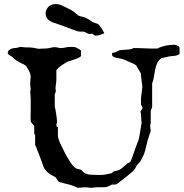

<svg xmlns="http://www.w3.org/2000/svg" viewBox="-20 -925 891 931"><path d="M193.4 -110.8Q183.6 -136.2 174.3 -162.4Q165 -188.5 155.3 -211.9Q155.3 -212.9 154.5 -214.4Q153.8 -215.8 152.8 -217.3Q151.4 -219.2 150.4 -221.2V-268.6L146 -277.8V-313.5Q144.5 -316.9 141.8 -319.8Q139.2 -322.8 136.2 -325.7Q133.3 -328.6 131.1 -332.3Q128.9 -335.9 128.9 -341.3Q128.4 -346.7 128.4 -351.8Q128.4 -356.9 128.4 -360.8Q128.4 -366.2 128.4 -369.9Q128.4 -373.5 128.9 -377.4V-445.3L126.5 -482.4L128.9 -491.7L126.5 -513.7V-522.9L128.9 -556.6Q127.9 -559.1 127.4 -561Q126.5 -565.9 126.5 -567.9Q125.5 -569.8 123.3 -575Q121.1 -580.1 117.9 -586.4Q114.7 -592.8 110.8 -598.9Q106.9 -605 103 -608.4Q99.1 -611.3 92.5 -614.3Q85.9 -617.2 77.9 -621.1Q69.8 -625 61.3 -630.4Q52.7 -635.7 45.4 -643.1Q41 -647.9 36.1 -651.1Q31.2 -654.3 27.1 -656.7Q22.9 -659.2 20.3 -661.6Q17.6 -664.1 17.6 -668Q17.6 -674.8 22 -679.7Q26.4 -684.6 33 -687.5Q39.6 -690.4 47.4 -691.7Q55.2 -692.9 61.5 -692.9L77.6 -697.8L103 -695.3H112.3Q127.9 -695.3 142.3 -693.1Q156.7 -690.9 166 -688.5L193.4 -689.5Q198.7 -689.5 205.3 -689.9Q211.9 -690.4 218.8 -691.9Q225.6 -692.9 231.4 -694.6Q237.3 -696.3 243.2 -696.3Q253.4 -696.3 261 -694.1Q268.6 -691.9 274.4 -691.9Q286.6 -691.9 297.6 -694.8Q308.6 -697.8 322.8 -697.8L344.7 -696.3Q347.7 -694.8 352.5 -692.4Q357.4 -689.9 362.1 -687.5Q366.7 -685.1 369.9 -682.4Q373 -679.7 373 -676.8V-655.3Q373 -650.9 363.5 -646Q354 -641.1 342 -637Q330.1 -632.8 318.6 -629.4Q307.1 -626 303.2 -624Q292 -617.2 277.6 -607.4Q263.2 -597.7 253.4 -585.4V-536.6L249 -497.6Q249 -495.6 249.8 -492.4Q250.5 -489.3 250.5 -483.9Q250.5 -475.1 245.6 -468.8V-406.2L249 -393.6Q249 -392.6 250.2 -385.3Q251.5 -377.9 252.9 -368.2Q254.4 -358.4 255.6 -348.1Q256.8 -337.9 256.8 -331.1Q255.4 -328.6 254.4 -325.4Q253.4 -322.3 253.4 -315.9Q253.4 -314 254.4 -312.3Q255.4 -310.5 260.7 -309.1V-280.3Q260.7 -273.9 260.7 -269Q260.7 -264.2 261.7 -258.3L269.5 -234.9L297.4 -178.2Q303.2 -168.5 308.8 -158.4Q314.5 -148.4 320.6 -139.2Q326.7 -129.9 333.7 -121.6Q340.8 -113.3 350.6 -107.4L373 -102.1L385.3 -89.4Q399.4 -79.6 416.7 -78.1Q434.1 -76.7 451.7 -76.7Q460.9 -76.7 467.8 -76.7Q474.6 -76.7 481.2 -77.4Q487.8 -78.1 495.4 -79.6Q502.9 -81.1 513.7 -83.5Q517.1 -83.5 519.8 -85Q522.5 -86.4 524.9 -88.4Q527.3 -90.3 530 -92.3Q532.7 -94.2 537.1 -95.2Q549.8 -97.7 557.1 -100.8Q564.5 -104 570.1 -108.4Q575.7 -112.8 582 -118.9Q588.4 -125 598.6 -133.3L611.3 -139.2Q611.8 -139.2 614.5 -145.5Q617.2 -151.9 620.8 -161.6Q624.5 -171.4 628.7 -183.3Q632.8 -195.3 636.7 -206.3Q640.6 -217.3 643.8 -225.6Q647 -233.9 648.4 -237.3Q651.4 -243.2 653.8 -254.6Q656.2 -266.1 658.4 -279.1Q660.6 -292 662.6 -304.9Q664.6 -317.9 666.5 -327.6Q666.5 -336.4 665 -348.6Q663.6 -360.8 663.6 -371.6L661.1 -382.8L671.4 -401.4Q671.4 -403.3 668.7 -408.9Q666 -414.6 663.6 -416.5V-448.7L670.4 -504.4L664.6 -550.8Q664.6 -552.7 664.1 -556.9Q663.6 -561 663.6 -567.9Q662.6 -569.8 658.7 -576.2Q654.8 -582.5 650.9 -589.8L640.1 -608.4Q638.7 -609.4 634.8 -611.6Q630.9 -613.8 626.7 -616Q622.6 -618.2 618.9 -619.9Q615.2 -621.6 613.8 -621.6Q609.4 -623.5 603.8 -626.2Q598.1 -628.9 592.3 -631.6Q586.4 -634.3 580.8 -636.5Q575.2 -638.7 570.8 -639.6Q566.9 -641.1 559.1 -642.1Q551.3 -643.1 543.2 -645Q535.2 -647 529.3 -650.4Q523.4 -653.8 523.4 -660.6V-668L539.6 -671.4L557.1 -680.7Q565.9 -682.6 575 -683.1Q584 -683.6 593.3 -684.1Q602.5 -684.6 611.3 -686Q620.1 -687.5 627.4 -691.9H648.4Q665.5 -691.9 680.9 -690.7Q696.3 -689.5 715.3 -689.5H743.2Q761.7 -699.2 782.5 -703.6Q803.2 -708 825.2 -708Q827.1 -708 831.3 -707Q835.4 -706.1 839.8 -704.1Q844.2 -702.1 847.4 -699Q850.6 -695.8 850.6 -691.9V-663.1L846.2 -660.6Q837.4 -655.3 827.4 -654.3Q817.4 -653.3 807.6 -652.3Q796.4 -650.9 785.6 -647.9Q774.9 -645 762.7 -643.1Q748 -632.3 741.5 -616.9Q734.9 -601.6 731.7 -584.7Q728.5 -567.9 726.1 -551Q723.6 -534.2 717.8 -520.5V-406.2L710.9 -387.7V-327.6Q709 -323.7 708.7 -320.1Q708.5 -316.4 708.5 -310.1Q708.5 -304.2 709.7 -300.8Q710.9 -297.4 710.9 -289.6L704.6 -272Q702.1 -262.2 698.7 -253.2Q695.3 -244.1 693.4 -233.9L683.1 -192.4Q679.2 -179.7 674.3 -168.7Q669.4 -157.7 663.1 -147Q660.6 -141.6 657.2 -137.9Q653.8 -134.3 650.1 -130.9Q646.5 -127.4 643.3 -123.5Q640.1 -119.6 638.7 -114.3Q632.3 -99.6 612.3 -84.5Q602.5 -76.2 591.8 -67.4Q581.1 -58.6 570.8 -50.8Q566.9 -48.8 563.2 -45.7Q559.6 -42.5 555.9 -39.3Q552.2 -36.1 548.3 -33.7Q544.4 -31.2 539.6 -30.3H523.4L501 -19.5Q495.1 -17.6 487.5 -17.3Q480 -17.1 472.7 -17.1H451.7L419.4 -14.2L394.5 -17.1L356.9 -14.2Q356.4 -15.1 352.3 -16.6Q348.1 -18.1 342.8 -20.5Q336.4 -23.4 328.9 -25.9Q321.3 -28.3 314.9 -30.3L299.8 -33.7Q287.6 -37.6 277.6 -39.8Q267.6 -42 266.6 -43Q263.2 -44.9 260.7 -48.6Q258.3 -52.2 256.1 -55.9Q253.9 -59.6 251.2 -63Q248.5 -66.4 244.6 -68.4Q229.5 -75.2 216.3 -85Q203.1 -94.7 193.4 -110.8ZM204.6 -843.3Q201.2 -850.6 201.2 -859.9Q201.2 -873 208.7 -884.5Q216.3 -896 229 -901.4Q238.3 -905.3 249.5 -905.3Q265.1 -905.3 280.3 -898.4Q295.4 -891.6 309.6 -884.3Q311 -883.3 312.7 -882.6Q314.5 -881.8 316.4 -880.9Q317.4 -880.4 321.3 -878.4Q325.2 -876.5 329.6 -873.5Q334 -870.6 338.1 -867.7Q342.3 -864.7 344.2 -862.8Q344.7 -862.3 347.2 -860.4Q349.6 -858.4 352.3 -856.2Q355 -854 357.2 -851.8Q359.4 -849.6 359.9 -849.1Q361.3 -849.1 363.3 -848.4Q365.2 -847.7 367.7 -846.7Q374.5 -844.7 384.5 -842.5Q394.5 -840.3 401.4 -835.4Q402.3 -835.4 406.5 -833Q410.6 -830.6 415.5 -827.4Q420.4 -824.2 424.6 -821.3Q428.7 -818.4 429.7 -817.4Q431.2 -817.4 434.8 -815.9Q438.5 -814.5 442.9 -813Q447.3 -811.5 450.9 -810.3Q454.6 -809.1 455.6 -808.6Q459 -806.2 463.6 -800Q468.3 -793.9 472.9 -786.9Q477.5 -779.8 481 -773.2Q484.4 -766.6 485.8 -763.7Q479 -760.7 468 -756.6Q457 -752.4 446.3 -752.4Q440.9 -752.4 436.5 -753.9Q435.5 -755.4 432.6 -758.1Q429.7 -760.7 429.7 -761.2H427.7Q425.3 -761.2 421.1 -760.7Q417 -760.3 414.6 -760.3Q410.2 -760.3 406.2 -762Q402.3 -763.7 398.7 -765.9Q395 -768.1 391.1 -769.8Q387.2 -771.5 383.3 -771.5Q382.8 -772 380.4 -772Q377.9 -772 375 -771.7Q372.1 -771.5 370.6 -771.5Q362.3 -771.5 353.5 -774.2Q344.7 -776.9 335.9 -780.3Q327.1 -783.7 318.4 -787.4Q309.6 -791 302.2 -793Q299.8 -793.9 290 -797.6Q280.3 -801.3 269 -805.2Q257.8 -809.1 248 -812.5Q238.3 -815.9 235.8 -816.4Q226.1 -820.8 217.3 -827.1Q208.5 -833.5 204.6 -843.3Z"/></svg>

Font: IM FELL English
Style: Regular
Weight: 400
Designer: Igino Marini
Foundry: Igino Marini
Version: 3.00